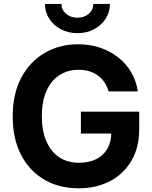

<svg xmlns="http://www.w3.org/2000/svg" viewBox="-20 -967 791 996"><path d="M388.2 9.8Q286.2 9.8 209.2 -35.5Q132.1 -80.8 89 -164.4Q45.9 -248 45.9 -362.8Q45.9 -480.8 90.7 -564.6Q135.5 -648.3 212.3 -692.8Q289 -737.3 384.9 -737.3Q446.2 -737.3 499.2 -719.6Q552.1 -701.8 593.5 -669Q634.9 -636.2 661.1 -591.5Q687.2 -546.7 694.8 -492.9H543.2Q535.7 -519.1 521.8 -539.8Q507.8 -560.5 488 -575.2Q468.1 -589.8 442.9 -597.4Q417.7 -605 387.3 -605Q331.2 -605 288.2 -577Q245.2 -549.1 221.1 -495.3Q197.1 -441.5 197.1 -364.3Q197.1 -287.1 220.9 -233.2Q244.6 -179.2 287.7 -150.9Q330.8 -122.6 389.2 -122.6Q441.8 -122.6 479.5 -141.7Q517.3 -160.8 537.4 -196Q557.4 -231.2 557.4 -279L588.7 -274.4H399.6V-387.6H702.1V-296.7Q702.1 -201.3 661.6 -132.7Q621.2 -64 550.4 -27.1Q479.6 9.8 388.2 9.8ZM381.8 -795Q334 -795 296 -815.1Q257.9 -835.3 235.6 -869.8Q213.3 -904.3 213.3 -946.6H298.8Q298.8 -916 322.5 -895.6Q346.2 -875.1 381.8 -875.1Q417 -875.1 440.6 -895.6Q464.2 -916 464.2 -946.6H550.3Q550.3 -904.3 528 -869.9Q505.8 -835.5 467.8 -815.2Q429.7 -795 381.8 -795Z"/></svg>

Font: Inter Variable LoSnoCo
Style: Regular
Weight: 400
Designer: Rasmus Andersson
Foundry: rsms
Version: Version 4.000;git-a52131595; featfreeze: case,dlig,ss01,ss02